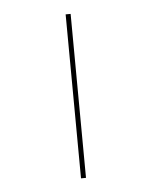

<svg xmlns="http://www.w3.org/2000/svg" viewBox="-163 -887 846 1070"><g transform="rotate(-20 260.0 -351.5)"><path d="M362 -799 389 -792 157 96 130 89Z"/></g></svg>

Font: Firava
Style: Regular
Weight: 400
Designer: Carrois Corporate & Edenspiekermann AG
Foundry: Greg Finn Gibson
Version: Version 5.000